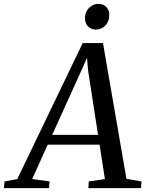

<svg xmlns="http://www.w3.org/2000/svg" viewBox="-86 -970 754 990"><path d="M-66 0 -62.5 -34.5 3 -46.5 340.5 -748H445L566 -48L643.5 -34.5L641 0H369.5L372 -34.5L455 -46.5L427.5 -224H160L80 -47L169.5 -34.5L166.5 0ZM183 -274.5H419.5L368.5 -605L362.5 -672L336 -611.5ZM408.5 -817.5Q392.5 -817.5 379.5 -825Q366.5 -832.5 359.2 -846.2Q352 -860 352 -877.5Q353 -908.5 373 -929.2Q393 -950 421 -950Q446.5 -950 462.2 -934Q478 -918 477.5 -892.5Q477.5 -860 457.8 -838.8Q438 -817.5 408.5 -817.5Z"/></svg>

Font: Merriweather 48pt
Style: Italic
Weight: 400
Italic angle: -7.8°
Version: Version 2.101